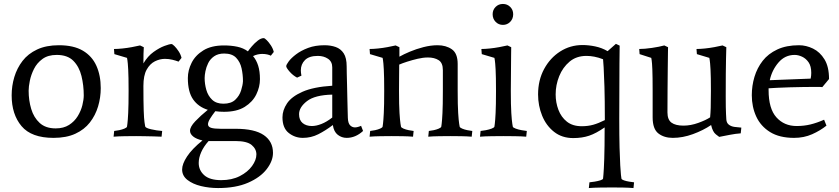

<svg xmlns="http://www.w3.org/2000/svg" viewBox="-20 -689 4248 972"><path d="M490 -243Q490 -195 476.5 -150Q463 -105 435 -69Q407 -33 361.5 -12Q316 9 251 9Q139 9 89 -50.5Q39 -110 39 -206Q39 -254 52.5 -299Q66 -344 94 -380.5Q122 -417 168 -438.5Q214 -460 278 -460Q353 -460 399.5 -432.5Q446 -405 468 -356Q490 -307 490 -243ZM404 -206Q404 -257 392.5 -304Q381 -351 351.5 -381Q322 -411 267 -411Q223 -411 195 -390.5Q167 -370 152 -340Q137 -310 131 -280Q125 -250 125 -230Q125 -181 138 -137.5Q151 -94 181 -66.5Q211 -39 262 -39Q302 -39 329.5 -56.5Q357 -74 373.5 -101Q390 -128 397 -156.5Q404 -185 404 -206Z M689 -459 708 -450Q707 -439 706.5 -416.5Q706 -394 706 -368Q728 -405 757.5 -426Q787 -447 812.5 -456.5Q838 -466 848 -466Q853 -466 863.5 -455.5Q874 -445 884.5 -429Q895 -413 899 -396L884 -377Q871 -382 853 -386.5Q835 -391 815 -391Q789 -391 764 -378.5Q739 -366 722.5 -336.5Q706 -307 706 -254Q706 -172 707.5 -129.5Q709 -87 711.5 -71Q714 -55 715 -49Q717 -41 745 -34.5Q773 -28 801 -26L798 3Q782 2 758 1.5Q734 1 710 0.5Q686 0 669 0Q644 0 611.5 0.5Q579 1 555 3L558 -26Q569 -27 583.5 -30Q598 -33 610 -38Q622 -43 623 -48Q623 -48 625 -63Q627 -78 629 -117Q631 -156 631 -229Q631 -302 629 -337.5Q627 -373 625 -384.5Q623 -396 623 -396L559 -415L557 -441Q575 -441 599.5 -443.5Q624 -446 648 -450.5Q672 -455 689 -459Z M1235 -429Q1241 -438 1254.5 -454Q1268 -470 1284.5 -483Q1301 -496 1315 -496Q1320 -496 1330.5 -485.5Q1341 -475 1351.5 -459Q1362 -443 1366 -426L1351 -407Q1344 -411 1332.5 -413.5Q1321 -416 1307 -416Q1297 -416 1285 -413.5Q1273 -411 1261 -405Q1278 -385 1287 -356.5Q1296 -328 1296 -288Q1296 -249 1277.5 -211Q1259 -173 1219 -148Q1179 -123 1114 -123Q1091 -123 1070 -126Q1053 -104 1043 -87.5Q1033 -71 1033 -60Q1033 -47 1048.5 -42Q1064 -37 1098 -37H1173Q1269 -37 1315.5 -5Q1362 27 1362 85Q1362 126 1330 167.5Q1298 209 1236 236Q1174 263 1084 263Q1039 263 997.5 253Q956 243 929 222Q902 201 902 169Q902 141 927 103Q952 65 1005 22Q974 15 958 2Q942 -11 942 -27Q942 -47 968.5 -75Q995 -103 1032 -133Q984 -148 957.5 -186Q931 -224 931 -294Q931 -333 950 -371Q969 -409 1009.5 -434Q1050 -459 1114 -459Q1150 -459 1181 -452.5Q1212 -446 1235 -429ZM1210 -278Q1210 -311 1203 -343Q1196 -375 1175.5 -396.5Q1155 -418 1115 -418Q1084 -418 1064 -404Q1044 -390 1034 -369.5Q1024 -349 1020 -328.5Q1016 -308 1016 -294Q1016 -264 1024.5 -234Q1033 -204 1054 -184Q1075 -164 1111 -164Q1150 -164 1171 -184Q1192 -204 1200.5 -231Q1209 -258 1210 -278ZM986 136Q986 173 1014 198Q1042 223 1100 223Q1154 223 1194 202.5Q1234 182 1256 151.5Q1278 121 1278 93Q1278 65 1254 45Q1230 25 1171 25H1036Q1011 53 998.5 81.5Q986 110 986 136Z M1808 -52 1818 -26Q1780 9 1735 9Q1710 9 1690 -6.5Q1670 -22 1665 -56Q1628 -28 1591.5 -9.5Q1555 9 1513 9Q1473 9 1441.5 -16Q1410 -41 1410 -95Q1410 -131 1433 -165.5Q1456 -200 1511.5 -224.5Q1567 -249 1662 -255V-348Q1662 -377 1640.5 -391.5Q1619 -406 1589 -406Q1545 -406 1524 -385Q1503 -364 1503 -333Q1503 -321 1506 -306L1484 -296Q1463 -307 1446 -326.5Q1429 -346 1429 -354Q1429 -361 1441.5 -378Q1454 -395 1479 -414Q1504 -433 1540 -446.5Q1576 -460 1623 -460Q1654 -460 1679.5 -451Q1705 -442 1720 -419Q1735 -396 1735 -353Q1735 -343 1735.5 -317Q1736 -291 1737 -257Q1738 -223 1738.5 -188.5Q1739 -154 1740 -128Q1741 -102 1741 -92Q1742 -65 1752.5 -54.5Q1763 -44 1777 -44Q1783 -44 1791 -46Q1799 -48 1808 -52ZM1662 -94V-210Q1574 -208 1534 -177Q1494 -146 1494 -111Q1494 -81 1512 -66Q1530 -51 1559 -51Q1581 -51 1607.5 -61.5Q1634 -72 1662 -94Z M1983 -459 2002 -450V-402Q2023 -414 2055 -427.5Q2087 -441 2124 -450.5Q2161 -460 2195 -460Q2238 -460 2267.5 -439.5Q2297 -419 2297 -365V-229Q2297 -156 2299.5 -117Q2302 -78 2304.5 -63Q2307 -48 2307 -48Q2308 -43 2319.5 -38Q2331 -33 2346 -30Q2361 -27 2371 -26L2368 3Q2344 1 2315 0.5Q2286 0 2260 0Q2235 0 2203.5 0.5Q2172 1 2148 3L2151 -26Q2162 -27 2176 -30Q2190 -33 2201.5 -38Q2213 -43 2214 -48Q2214 -48 2216 -63Q2218 -78 2220 -117Q2222 -156 2222 -229V-334Q2222 -371 2200.5 -384.5Q2179 -398 2147 -398Q2122 -398 2094.5 -391.5Q2067 -385 2042 -377Q2017 -369 2001 -362Q2001 -337 2000.5 -305Q2000 -273 2000 -229Q2000 -156 2002.5 -117Q2005 -78 2007.5 -63Q2010 -48 2010 -48Q2011 -43 2022.5 -38Q2034 -33 2049 -30Q2064 -27 2074 -26L2071 3Q2047 1 2018 0.5Q1989 0 1963 0Q1938 0 1906.5 0.5Q1875 1 1851 3L1854 -26Q1865 -27 1879 -30Q1893 -33 1904.5 -38Q1916 -43 1917 -48Q1917 -48 1919 -63Q1921 -78 1923 -117Q1925 -156 1925 -229Q1925 -302 1923 -337.5Q1921 -373 1919 -384.5Q1917 -396 1917 -396L1853 -415L1851 -441Q1869 -441 1893.5 -443.5Q1918 -446 1942 -450.5Q1966 -455 1983 -459Z M2549 -459 2568 -450Q2568 -437 2567.5 -410Q2567 -383 2567 -350.5Q2567 -318 2566.5 -285.5Q2566 -253 2566 -229Q2566 -156 2568.5 -117Q2571 -78 2573.5 -63Q2576 -48 2576 -48Q2577 -43 2590.5 -38Q2604 -33 2620.5 -30Q2637 -27 2647 -26L2644 3Q2620 1 2587.5 0.5Q2555 0 2529 0Q2504 0 2469 0.5Q2434 1 2410 3L2413 -26Q2424 -27 2440 -30Q2456 -33 2469 -38Q2482 -43 2483 -48Q2483 -48 2485 -63Q2487 -78 2489 -117Q2491 -156 2491 -229Q2491 -302 2489 -337.5Q2487 -373 2485 -384.5Q2483 -396 2483 -396L2419 -415L2417 -441Q2435 -441 2459.5 -443.5Q2484 -446 2508 -450.5Q2532 -455 2549 -459ZM2526 -563Q2504 -563 2489 -578.5Q2474 -594 2474 -617Q2474 -639 2489 -654Q2504 -669 2526 -669Q2548 -669 2563 -654Q2578 -639 2578 -617Q2578 -594 2563 -578.5Q2548 -563 2526 -563Z M3056 -430 3098 -467 3117 -458Q3117 -458 3116 -366.5Q3115 -275 3115 -89Q3115 1 3116.5 58Q3118 115 3120 148Q3122 181 3123.5 195.5Q3125 210 3126 215Q3127 220 3138.5 224Q3150 228 3165 230.5Q3180 233 3190 234L3187 263Q3163 261 3134 260.5Q3105 260 3079 260Q3054 260 3019.5 260.5Q2985 261 2961 263L2964 234Q2975 233 2990.5 230.5Q3006 228 3019 224Q3032 220 3033 215Q3033 215 3035 193.5Q3037 172 3039 115.5Q3041 59 3041 -44Q2998 -14 2962.5 -2Q2927 10 2882 10Q2825 10 2785 -21.5Q2745 -53 2724.5 -103.5Q2704 -154 2704 -211Q2704 -283 2734.5 -339.5Q2765 -396 2816 -428.5Q2867 -461 2929 -461Q2960 -461 2993.5 -454Q3027 -447 3056 -430ZM3042 -81Q3042 -185 3040 -249.5Q3038 -314 3036 -347.5Q3034 -381 3033 -389Q3010 -398 2989 -402Q2968 -406 2949 -406Q2898 -406 2863.5 -377Q2829 -348 2811 -303.5Q2793 -259 2793 -211Q2793 -170 2807 -133Q2821 -96 2850 -73Q2879 -50 2925 -50Q2957 -50 2983.5 -57.5Q3010 -65 3042 -81Z M3657 -85Q3658 -67 3669.5 -58Q3681 -49 3698.5 -46.5Q3716 -44 3733 -43L3730 -14Q3703 -12 3675 -6.5Q3647 -1 3621 4Q3621 4 3604.5 -8.5Q3588 -21 3580 -56Q3540 -29 3488 -10Q3436 9 3386 9Q3342 9 3313 -13.5Q3284 -36 3284 -95V-229Q3284 -302 3282.5 -337.5Q3281 -373 3279 -384.5Q3277 -396 3277 -396L3218 -415L3216 -441Q3243 -441 3280.5 -446.5Q3318 -452 3343 -459L3362 -450Q3362 -450 3361.5 -420Q3361 -390 3360.5 -340.5Q3360 -291 3359.5 -233.5Q3359 -176 3359 -120Q3359 -83 3379.5 -68Q3400 -53 3440 -53Q3477 -53 3515.5 -67Q3554 -81 3575 -95Q3577 -115 3578 -143Q3579 -171 3579 -229Q3579 -302 3577 -337.5Q3575 -373 3573 -384.5Q3571 -396 3571 -396L3508 -415L3506 -441Q3524 -441 3548.5 -443.5Q3573 -446 3597 -450.5Q3621 -455 3638 -459L3657 -450Q3657 -450 3655.5 -391Q3654 -332 3654 -202Q3654 -139 3655.5 -112Q3657 -85 3657 -85Z M4152 -83 4164 -53Q4133 -28 4091.5 -9.5Q4050 9 4000 9Q3926 9 3878.5 -20.5Q3831 -50 3808.5 -99Q3786 -148 3786 -207Q3786 -255 3799.5 -300Q3813 -345 3841 -381Q3869 -417 3915 -438.5Q3961 -460 4025 -460Q4061 -460 4096 -443Q4131 -426 4154 -388.5Q4177 -351 4177 -289L4143 -248Q4139 -249 4129.5 -249Q4120 -249 4106 -249Q4081 -249 4047 -248.5Q4013 -248 3978 -247Q3943 -246 3914 -244.5Q3885 -243 3871 -242V-233Q3871 -139 3910.5 -95Q3950 -51 4013 -51Q4050 -51 4083 -59Q4116 -67 4152 -83ZM4087 -320Q4087 -354 4073.5 -373.5Q4060 -393 4040.5 -402Q4021 -411 4003 -411Q3954 -411 3921 -372.5Q3888 -334 3877 -283L4084 -291Q4087 -306 4087 -320Z"/></svg>

Font: Average
Style: Regular
Weight: 400
Designer: Eduardo Tunni
Foundry: Eduardo Rodriguez Tunni
Version: Version 1.003; ttfautohint (v1.8.4.7-5d5b)